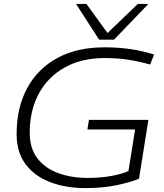

<svg xmlns="http://www.w3.org/2000/svg" viewBox="-20 -952 838 982"><path d="M417 10Q316 10 236.5 -20.5Q157 -51 111 -112Q65 -173 65 -266Q65 -401 119 -501Q173 -601 273.5 -655.5Q374 -710 515 -710Q654 -710 768 -673L748 -622Q687 -639 633.5 -647Q580 -655 514 -655Q398 -655 312 -607.5Q226 -560 179 -474Q132 -388 132 -273Q132 -193 171.5 -142Q211 -91 278 -66.5Q345 -42 428 -42Q493 -42 546.5 -51.5Q600 -61 637 -77L671 -290H427L435 -339H739L691 -38Q645 -19 575 -4.5Q505 10 417 10ZM739 -932 563 -749H487L369 -932H422L530 -783L685 -932Z"/></svg>

Font: Georama Expanded Light
Style: Italic
Weight: 300
Width: 7
Italic angle: -9°
Designer: Jean-Baptiste Levee
Foundry: Production Type
Version: Version 1.000